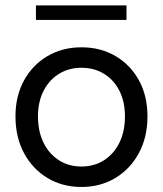

<svg xmlns="http://www.w3.org/2000/svg" viewBox="-20 -706 622 733"><path d="M291 7.8Q218.3 7.8 161.4 -26.4Q104.5 -60.5 71.8 -121.3Q39.1 -182.1 39.1 -261.7Q39.1 -339.8 71.8 -399.2Q104.5 -458.5 161.4 -491.9Q218.3 -525.4 291 -525.4Q364.3 -525.4 421.1 -491.9Q478 -458.5 510.5 -399.2Q543 -339.8 543 -261.7Q543 -182.1 510 -121.3Q477.1 -60.5 420.2 -26.4Q363.3 7.8 291 7.8ZM291 -70.3Q339.4 -70.3 377 -94.2Q414.6 -118.2 435.8 -161.1Q457 -204.1 457 -261.7Q457 -317.9 435.8 -359.6Q414.6 -401.4 377 -424.3Q339.4 -447.3 291 -447.3Q243.2 -447.3 205.6 -424.3Q168 -401.4 146.5 -359.6Q125 -317.9 125 -261.7Q125 -204.1 146.2 -161.1Q167.5 -118.2 204.8 -94.2Q242.2 -70.3 291 -70.3ZM117.2 -629.9V-685.5H462.9V-629.9Z"/></svg>

Font: Reddit Sans
Style: Regular
Weight: 400
Designer: Stephen Hutchings
Foundry: Reddit
Version: Version 1.014